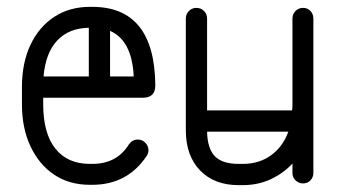

<svg xmlns="http://www.w3.org/2000/svg" viewBox="-20 -535 987 560"><path d="M407 -79Q351 4 249 4H242Q182 4 138 -25.5Q94 -55 69 -108Q44 -161 44 -231V-281Q44 -352 69 -404.5Q94 -457 138.5 -486Q183 -515 242 -515H249Q431 -515 433 -286Q433 -250 397 -250H106V-231Q106 -146 141.5 -101.5Q177 -57 242 -57H249Q321 -57 356 -114Q366 -128 382 -128Q395 -128 404 -118.5Q413 -109 413 -97Q413 -87 407 -79ZM239 -454Q181 -453 147 -417Q113 -381 107 -312H239ZM370 -312Q365 -417 301 -445V-312Z M894 -30Q894 -18 885.5 -9Q877 0 864 0Q851 0 842 -9Q833 -18 833 -30V-58Q806 -29 769 -12Q732 5 688 5H676Q605 5 563.5 -38Q522 -81 522 -155V-481Q522 -494 531 -503Q540 -512 553 -512Q566 -512 575 -503Q584 -494 584 -481V-213H832Q833 -221 833 -231V-481Q833 -494 842 -503Q851 -512 864 -512Q877 -512 885.5 -503Q894 -494 894 -481ZM676 -57H688Q736 -57 770.5 -82Q805 -107 821 -151H584Q585 -102 606.5 -79.5Q628 -57 676 -57Z"/></svg>

Font: Libertine Sup Medium
Style: Regular
Weight: 500
Designer: Bastien Sozeau
Foundry: NBR — Bastien Sozeau
Version: Version 2.003; ttfautohint (v1.8.4.7-5d5b);gftools[0.9.33]